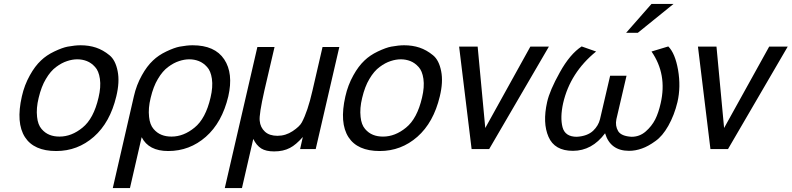

<svg xmlns="http://www.w3.org/2000/svg" viewBox="-20 -764 4057 984"><path d="M285 -64Q347 -64 403 -110Q460 -156 485 -264Q498 -318 492 -360Q486 -401 467 -421Q448 -442 425 -451Q402 -460 376 -460Q351 -460 324 -451Q296 -442 268 -421Q239 -400 215 -359Q192 -321 178 -262Q165 -209 170 -165Q174 -125 193 -103Q211 -82 234 -73Q256 -64 285 -64ZM92 -270Q105 -328 133 -378Q159 -425 190 -454Q218 -481 258 -500Q300 -520 327 -525Q365 -532 393 -532Q436 -532 472 -520Q508 -508 541 -481Q572 -456 583 -399Q594 -344 576 -270Q544 -136 461 -63Q378 10 268 10Q154 10 108 -61Q61 -134 92 -270Z M859 -64Q921 -64 977 -110Q1034 -156 1059 -264Q1072 -318 1066 -360Q1060 -401 1041 -421Q1022 -442 999 -451Q976 -460 950 -460Q925 -460 898 -451Q870 -442 842 -421Q813 -400 789 -359Q766 -321 752 -262Q739 -209 744 -165Q748 -125 767 -103Q785 -82 808 -73Q830 -64 859 -64ZM666 -270Q679 -328 707 -378Q733 -425 764 -454Q792 -481 832 -500Q874 -520 901 -525Q939 -532 967 -532Q1081 -532 1129 -460Q1177 -388 1150 -270Q1118 -136 1035 -63Q952 10 842 10Q742 10 706 -61L646 200H558Z M1385 12Q1343 12 1319 -3Q1294 -19 1278 -52L1220 200H1132L1299 -523H1387L1335 -300Q1307 -176 1311 -145Q1314 -111 1338 -89Q1361 -68 1402 -68Q1444 -68 1480 -92Q1516 -116 1527 -137Q1557 -193 1581 -298L1633 -523H1719L1598 0H1518L1532 -62Q1497 -22 1466 -6Q1432 12 1385 12Z M1943 -64Q2005 -64 2061 -110Q2118 -156 2143 -264Q2156 -318 2150 -360Q2144 -401 2125 -421Q2106 -442 2083 -451Q2060 -460 2034 -460Q2009 -460 1982 -451Q1954 -442 1926 -421Q1897 -400 1873 -359Q1850 -321 1836 -262Q1823 -209 1828 -165Q1832 -125 1851 -103Q1869 -82 1892 -73Q1914 -64 1943 -64ZM1750 -270Q1763 -328 1791 -378Q1817 -425 1848 -454Q1876 -481 1916 -500Q1958 -520 1985 -525Q2023 -532 2051 -532Q2094 -532 2130 -520Q2166 -508 2199 -481Q2230 -456 2241 -399Q2252 -344 2234 -270Q2202 -136 2119 -63Q2036 10 1926 10Q1812 10 1766 -61Q1719 -134 1750 -270Z M2397 0 2333 -525H2428L2467 -108L2698 -525H2793L2487 0H2477H2407Z M3319 -744H3432L3249 -596H3189ZM3139 -153Q3132 -119 3148 -92Q3164 -66 3217 -63Q3258 -63 3289 -90Q3320 -117 3338 -152Q3355 -186 3366 -235Q3400 -383 3319 -500L3405 -526Q3440 -491 3455 -406Q3470 -319 3452 -241Q3436 -174 3405 -119Q3375 -66 3339 -41Q3302 -14 3270 -3Q3237 9 3204 9Q3108 9 3081 -81Q3014 9 2916 9Q2822 9 2791 -63Q2760 -134 2784 -241Q2797 -300 2849 -393Q2901 -487 2961 -526L3035 -500Q2902 -392 2866 -235Q2850 -162 2863 -112Q2876 -63 2936 -63Q2990 -66 3020 -94Q3047 -120 3055 -153L3107 -376H3191Z M3621 0 3557 -525H3652L3691 -108L3922 -525H4017L3711 0H3701H3631Z"/></svg>

Font: Miedinger
Style: Italic
Weight: 400
Italic angle: -13°
Version: Version 001.000